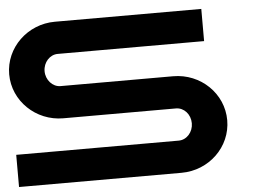

<svg xmlns="http://www.w3.org/2000/svg" viewBox="-50 -766 1150 832"><g transform="rotate(-5 525.0 -350.0)"><path d="M0 0V-140H707C742 -140 770 -172 770 -210C770 -249 742 -280 707 -280H217C98 -280 0 -374 0 -490C0 -606 98 -700 217 -700H854V-560H217C183 -560 154 -529 154 -490C154 -452 183 -420 217 -420H707C827 -420 924 -326 924 -210C924 -94 827 0 707 0Z"/></g></svg>

Font: Generic Techno
Style: Regular
Weight: 400
Designer: NC Empire
Foundry: NC Empire
Version: Version 1.000;hotconv 1.0.109;makeotfexe 2.5.65596